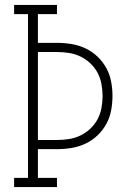

<svg xmlns="http://www.w3.org/2000/svg" viewBox="-20 -755 540 775"><path d="M37 0V-37H93V-698H37V-735H210V-698H133V-582H211Q241 -582 270 -577Q299 -572 325.5 -559.5Q352 -547 373.5 -526.5Q395 -506 409 -480.5Q423 -455 428.5 -426Q434 -397 434 -368Q434 -338 428.5 -309Q423 -280 409 -254.5Q395 -229 373.5 -208.5Q352 -188 325.5 -175.5Q299 -163 270 -158Q241 -153 211 -153H133V-37H210V0ZM133 -190H211Q236 -190 260 -194Q284 -198 305.5 -208.5Q327 -219 345 -236Q363 -253 374 -274Q385 -295 389.5 -319Q394 -343 394 -367Q394 -392 389.5 -416Q385 -440 374 -461Q363 -482 345 -499Q327 -516 305.5 -526.5Q284 -537 260 -541Q236 -545 211 -545H133Z"/></svg>

Font: Iosevka Curly Slab Extralight
Style: Regular
Weight: 200
Monospace: yes
Designer: Belleve Invis
Foundry: Belleve Invis
Version: Version 22.1.2; ttfautohint (v1.8.4)